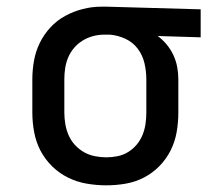

<svg xmlns="http://www.w3.org/2000/svg" viewBox="-20 -548 640 576"><path d="M299 8Q270 8 240.5 3Q211 -2 184.5 -15Q158 -28 136.5 -49Q115 -70 101.5 -96Q88 -122 82.5 -151.5Q77 -181 77 -210V-310Q77 -338 82 -366Q87 -394 99.5 -419.5Q112 -445 131.5 -466Q151 -487 176 -500.5Q201 -514 228.5 -521Q256 -528 284 -528Q288 -528 292 -528Q296 -528 300 -528L582 -520V-436L453 -440Q468 -429 480 -414.5Q492 -400 500 -383Q508 -366 511.5 -347.5Q515 -329 515 -310V-210Q515 -181 510 -152Q505 -123 492 -97Q479 -71 458.5 -50Q438 -29 412 -15.5Q386 -2 357 3Q328 8 299 8ZM299 -76Q316 -76 333 -79.5Q350 -83 364.5 -92Q379 -101 390 -114Q401 -127 407.5 -143Q414 -159 416.5 -176Q419 -193 419 -210V-310Q419 -334 413.5 -358Q408 -382 393.5 -401.5Q379 -421 356.5 -431.5Q334 -442 310 -444H300Q298 -444 296 -444Q294 -444 291 -444Q275 -444 258.5 -439.5Q242 -435 227.5 -426Q213 -417 202 -404Q191 -391 184.5 -375.5Q178 -360 175.5 -343.5Q173 -327 173 -310V-210Q173 -193 176 -175.5Q179 -158 186 -142Q193 -126 205 -113Q217 -100 232 -91.5Q247 -83 264.5 -79.5Q282 -76 299 -76Z"/></svg>

Font: Iosevka Custom Medium Extended
Style: Regular
Weight: 500
Width: 7
Monospace: yes
Designer: Belleve Invis
Foundry: Belleve Invis
Version: Version 11.2.4; ttfautohint (v1.8.4)